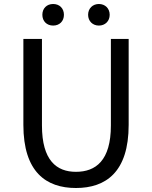

<svg xmlns="http://www.w3.org/2000/svg" viewBox="-20 -928 761 961"><path d="M246 -800C278 -800 300 -822 300 -854C300 -886 278 -908 246 -908C214 -908 192 -886 192 -854C192 -822 214 -800 246 -800ZM475 -800C506 -800 529 -822 529 -854C529 -886 506 -908 475 -908C444 -908 421 -886 421 -854C421 -822 444 -800 475 -800ZM360 13C510 13 624 -67 624 -303V-733H535V-300C535 -124 459 -68 360 -68C264 -68 190 -124 190 -300V-733H97V-303C97 -67 211 13 360 13Z"/></svg>

Font: Spoqa Han Sans Neo Regular
Style: Regular
Weight: 400
Designer: [Spoqa Han Sans Neo] Dong-huui Kim  Younghwa Kang  Yujin Lee  [Noto Sans] Ryoko NISHIZUKA  (kana & ideographs); Paul D. 
Foundry: Spoqa (http://www.spoqa-han-sans.com)
Version: Version 1.000